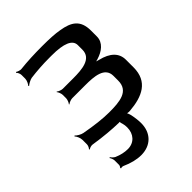

<svg xmlns="http://www.w3.org/2000/svg" viewBox="-198 -599 892 892"><g transform="rotate(-45 248.5 -152.5)"><path d="M447 -346V-385C447 -454 409 -477 347 -487C320 -492 283 -494 235 -494C184 -494 137 -492 92 -487C84 -486 70 -491 65 -495L62 -492C67 -488 73 -476 73 -467V-443C73 -431 65 -415 59 -409L62 -406C68 -412 86 -422 97 -424C136 -429 177 -432 220 -432H236C316 -432 356 -415 356 -380V-350C356 -291 290 -286 231 -286H163C154 -286 139 -292 134 -297L132 -295C137 -290 143 -275 143 -266V-244C143 -235 137 -220 132 -215L134 -213C139 -218 154 -224 163 -224H248C306 -224 372 -220 372 -162V-131C372 -61 307 -56 238 -56C197 -56 146 -62 86 -73C73 -75 55 -86 48 -94L45 -91C52 -84 60 -67 60 -53V-24C60 -17 55 -5 50 -1L53 2C57 -2 69 -6 77 -5C140 5 193 9 234 10C237 10 243 10 245 8L242 5C240 7 242 14 242 17C246 29 248 41 248 53C248 95 221 126 179 126C158 126 135 121 112 111C104 107 96 98 93 93L89 95C93 100 98 112 98 120V149C98 153 94 161 91 163L94 167C96 165 105 165 109 167C142 182 174 190 203 190C267 190 308 148 308 84C308 69 306 49 301 25C299 17 294 3 290 -1L287 2C292 6 303 8 311 7C398 0 466 -30 466 -124V-174C466 -218 436 -248 377 -262C369 -264 358 -268 352 -268V-264C358 -264 368 -268 376 -270C412 -281 447 -305 447 -346Z"/></g></svg>

Font: Gamestation Storm
Style: Regular
Weight: 400
Designer: Jonas Hecksher
Foundry: Jonas Hecksher, Playtypeª, e-types AS
Version: Version 1.003